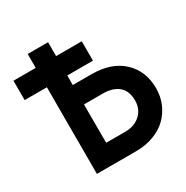

<svg xmlns="http://www.w3.org/2000/svg" viewBox="-181 -836 942 971"><g transform="rotate(-30 290.5 -350.0)"><path d="M109.9 -700.2H229V-619.1H378.9V-505.9H229V-450.2H338.9Q453.6 -450.2 519.8 -388.4Q585.9 -326.7 585.9 -225.1Q585.9 -178.7 568.8 -137.9Q551.8 -97.2 520.8 -66.4Q489.7 -35.6 442.6 -17.8Q395.5 0 338.9 0H109.9V-505.9H-20V-619.1H109.9ZM229 -112.8H339.8Q394.5 -112.8 428.7 -144Q462.9 -175.3 462.9 -225.1Q462.9 -281.2 429.9 -309.1Q397 -336.9 339.8 -336.9H229Z"/></g></svg>

Font: Cakra Normal
Style: Regular
Weight: 400
Designer: Lucia Kollert, Vojtech Kollert
Foundry: OoM Type
Version: Version 1.000;Glyphs 3.1.1 (3148)